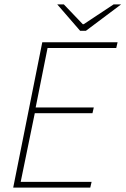

<svg xmlns="http://www.w3.org/2000/svg" viewBox="-20 -852 570 872"><path d="M40 0 172 -660H514L508 -634H196L142 -364H406L400 -338H138L74 -26H396L390 0ZM344 -712 240 -832H270L356 -742H360L496 -832H530L370 -712Z"/></svg>

Font: Source Sans 3 VF
Style: Italic
Weight: 200
Italic angle: -11°
Designer: Paul D. Hunt
Foundry: Adobe Systems Incorporated
Version: Version 3.042;hotconv 1.0.118;makeotfexe 2.5.65603